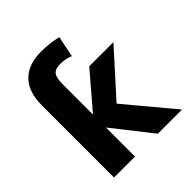

<svg xmlns="http://www.w3.org/2000/svg" viewBox="-205 -899 1037 1037"><g transform="rotate(-45 313.5 -380.0)"><path d="M71.3 0V-551.8Q71.3 -653.3 123 -706.5Q174.8 -759.8 274.4 -759.8Q339.8 -759.8 398.4 -745.1L374 -625Q337.9 -639.6 299.8 -639.6Q261.7 -639.6 246.6 -621.1Q231.4 -602.5 231.4 -551.8V-323.2H233.4L401.4 -519.5H585.9L363.3 -272.5L590.8 0H406.2L233.4 -219.7H231.4V0Z"/></g></svg>

Font: GenEi M Gothic v2 Heavy
Style: Regular
Weight: 800
Version: Version 2.0